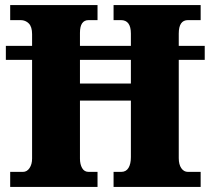

<svg xmlns="http://www.w3.org/2000/svg" viewBox="-20 -734 827 754"><path d="M20 0V-59H70Q86 -59 96 -74Q106 -89 106 -111V-499H3V-554H106V-600Q106 -629 93 -642Q80 -655 61 -655H20V-714H363V-655H328Q294 -655 294 -605V-554H494V-602Q494 -655 455 -655H426V-714H768V-655H718Q682 -655 682 -602V-554H784V-499H682V-113Q682 -88 692 -73.5Q702 -59 718 -59H768V0H426V-59H456Q475 -59 484.5 -74.5Q494 -90 494 -117V-339H294V-111Q294 -89 302.5 -74Q311 -59 328 -59H363V0ZM294 -406H494V-499H294Z"/></svg>

Font: Noto Serif Thai SemiCondensed Black
Style: Regular
Weight: 900
Width: 4
Designer: Monotype Design Team
Foundry: Monotype Imaging Inc.
Version: Version 2.002; ttfautohint (v1.8.4.7-5d5b)